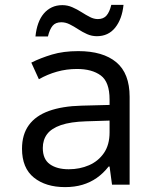

<svg xmlns="http://www.w3.org/2000/svg" viewBox="-20 -755 640 785"><path d="M246 10Q167 10 118.5 -29Q70 -68 70 -147Q70 -205 98 -243.5Q126 -282 180.5 -301.5Q235 -321 313 -323L428 -326V-348Q428 -420 392 -446.5Q356 -473 295 -473Q252 -473 213 -462Q174 -451 139 -431L108 -499Q146 -518 192.5 -532Q239 -546 300 -546Q401 -546 455.5 -500.5Q510 -455 510 -359V0H438L428 -74H424Q402 -46 375.5 -27.5Q349 -9 317 0.5Q285 10 246 10ZM261 -63Q306 -63 344 -79.5Q382 -96 405 -129.5Q428 -163 428 -214V-262L332 -259Q268 -257 229 -243.5Q190 -230 172.5 -206.5Q155 -183 155 -150Q155 -104 184 -83.5Q213 -63 261 -63ZM125 -606Q128 -636 136.5 -659.5Q145 -683 159 -699.5Q173 -716 192 -725Q211 -734 235 -734Q256 -734 275.5 -725.5Q295 -717 313 -705.5Q331 -694 347.5 -685.5Q364 -677 380 -677Q403 -677 415.5 -691.5Q428 -706 435 -735H485Q479 -677 451 -642Q423 -607 376 -607Q355 -607 336 -615.5Q317 -624 299.5 -635.5Q282 -647 265 -655.5Q248 -664 231 -664Q207 -664 195 -649.5Q183 -635 176 -606Z"/></svg>

Font: Noto Sans Mono
Style: Regular
Weight: 400
Designer: Monotype Design Team
Foundry: Monotype Imaging Inc.
Version: Version 2.014